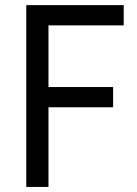

<svg xmlns="http://www.w3.org/2000/svg" viewBox="-20 -740 542 760"><path d="M84 -719.7H469.7V-639.6H171.9V-395.5H427.7V-315.4H171.9V0H84Z"/></svg>

Font: Reddit Sans Strawberry
Style: Regular
Weight: 400
Designer: Stephen Hutchings
Foundry: Reddit
Version: Version 1.013